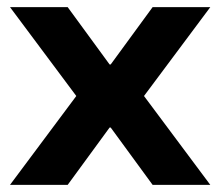

<svg xmlns="http://www.w3.org/2000/svg" viewBox="-20 -516 615 536"><path d="M8 0 193 -248 8 -496H169L286 -336H289L406 -496H567L382 -248L567 0H406L289 -160H286L169 0Z"/></svg>

Font: DM Sans 36pt Black
Style: Regular
Weight: 900
Designer: Colophon Foundry, Jonny Pinhorn
Foundry: Colophon Foundry
Version: Version 4.004;gftools[0.9.30]